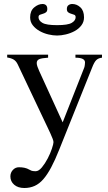

<svg xmlns="http://www.w3.org/2000/svg" viewBox="-20 -724 543 962"><path d="M401 -637Q401 -614 387.5 -596.5Q374 -579 353.5 -568Q333 -557 309.5 -551.5Q286 -546 266 -546Q246 -546 222.5 -551.5Q199 -557 178.5 -568.5Q158 -580 144.5 -597Q131 -614 131 -637Q131 -670 151.5 -687Q172 -704 193 -704Q204 -704 210.5 -698Q217 -692 217 -679Q217 -667 210 -662Q203 -657 195 -655Q187 -653 180 -650Q173 -647 173 -638Q173 -621 192.5 -609.5Q212 -598 266 -598Q320 -598 339.5 -609.5Q359 -621 359 -638Q359 -647 352 -650Q345 -653 337 -655Q329 -657 322 -662Q315 -667 315 -679Q315 -692 323 -698Q331 -704 342 -704Q365 -704 383 -687Q401 -670 401 -637ZM491 -435Q473 -433 462.5 -423Q452 -413 441 -384L277 25Q256 78 236.5 114.5Q217 151 197 174Q177 197 153.5 207.5Q130 218 102 218Q70 218 51 201.5Q32 185 32 160Q32 141 44.5 127.5Q57 114 75 114Q89 114 102 116.5Q115 119 129 127Q137 132 145 133Q153 134 158 134Q174 134 190 114.5Q206 95 219 70Q232 45 240 21Q248 -3 248 -12Q248 -18 243.5 -29.5Q239 -41 232.5 -55.5Q226 -70 218 -86.5Q210 -103 203 -118L69 -401Q61 -418 48.5 -425.5Q36 -433 16 -436V-450H221V-435Q189 -433 176.5 -427.5Q164 -422 164 -408Q164 -400 168 -389Q172 -378 177 -367L294 -111L402 -385Q404 -390 405 -399Q406 -408 406 -411Q406 -435 358 -435V-450H491Z"/></svg>

Font: STIXGeneralUnicodeRegular
Style: Regular
Weight: 400
Designer: MicroPress Inc., with final additions and corrections provided by Coen Hoffman, Elsevier (retired)
Version: Version 1.1.0